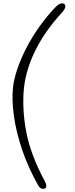

<svg xmlns="http://www.w3.org/2000/svg" viewBox="-20 -793 459 1168"><path d="M255 353Q245 358 233 354Q221 350 213 336Q152 228 115 119Q78 10 64.5 -88Q51 -186 59 -260Q64 -309 84.5 -370.5Q105 -432 139 -498.5Q173 -565 219 -630Q265 -695 320 -752Q336 -768 350.5 -771.5Q365 -775 373 -767Q379 -761 377 -749.5Q375 -738 361 -721Q256 -608 197.5 -491Q139 -374 126 -260Q113 -133 139.5 8Q166 149 253 310Q261 325 261.5 336.5Q262 348 255 353Z"/></svg>

Font: Edu NSW ACT Foundation
Style: Regular
Weight: 400
Designer: Tina and Corey Anderson
Foundry: Google for Education
Version: Version 1.003